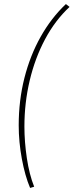

<svg xmlns="http://www.w3.org/2000/svg" viewBox="-20 -750 362 944"><path d="M128 174Q103 115 87.5 31.5Q72 -52 72 -134Q72 -256 100 -366.5Q128 -477 180 -569.5Q232 -662 304 -730L322 -716Q251 -650 201.5 -557Q152 -464 126 -354Q100 -244 100 -128Q100 -53 112 27.5Q124 108 148 168Z"/></svg>

Font: Source Sans Variable
Style: Italic
Weight: 200
Italic angle: -11°
Designer: Paul D. Hunt
Foundry: Adobe Systems Incorporated
Version: Version 3.006;hotconv 1.0.111;makeotfexe 2.5.65597